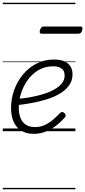

<svg xmlns="http://www.w3.org/2000/svg" viewBox="-20 -950 617 1390"><path d="M225 19Q170 19 133 -4.5Q96 -28 78 -70Q60 -112 60 -167Q60 -235 82.5 -298Q105 -361 146.5 -411Q188 -461 245 -490Q302 -519 371 -519Q419 -519 448.5 -505Q478 -491 491.5 -467Q505 -443 505 -412Q505 -365 479 -330Q453 -295 409.5 -270Q366 -245 312.5 -229Q259 -213 202.5 -203Q146 -193 96 -188L103 -234Q148 -237 196 -245.5Q244 -254 289 -267.5Q334 -281 370 -300.5Q406 -320 427 -345.5Q448 -371 448 -404Q448 -438 426 -454Q404 -470 364 -470Q307 -470 261.5 -444Q216 -418 183.5 -374.5Q151 -331 133.5 -278Q116 -225 116 -170Q116 -125 129.5 -93.5Q143 -62 169 -46Q195 -30 234 -30Q274 -30 307.5 -46.5Q341 -63 367.5 -86.5Q394 -110 414 -131Q423 -140 431.5 -139Q440 -138 447 -131Q453 -124 455 -116Q457 -108 449 -99Q423 -69 388.5 -42Q354 -15 312.5 2Q271 19 225 19ZM283 -706Q271 -706 268.5 -712.5Q266 -719 269 -731Q273 -744 279.5 -751Q286 -758 297 -758H562Q574 -758 576 -751Q578 -744 575 -731Q572 -718 565 -712Q558 -706 547 -706ZM0 410H526V420H0ZM0 -20H526V0H0ZM0 -505H526V-500H0ZM0 -930H526V-920H0Z"/></svg>

Font: Playwrite DE LA Guides
Style: Regular
Weight: 400
Designer: Veronika Burian, José Scaglione
Foundry: TypeTogether
Version: Version 1.003